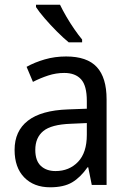

<svg xmlns="http://www.w3.org/2000/svg" viewBox="-20 -837 548 816"><path d="M261 -597Q350 -597 391.5 -552Q433 -507 433 -415V-51H370L355 -126H352Q322 -83 286.5 -62Q251 -41 193 -41Q124 -41 83 -83Q42 -125 42 -200Q42 -280 98.5 -324Q155 -368 269 -372L349 -375V-408Q349 -473 324.5 -500Q300 -527 253 -527Q218 -527 184.5 -516Q151 -505 120 -489L93 -553Q127 -572 170 -584.5Q213 -597 261 -597ZM281 -311Q198 -308 164 -280Q130 -252 130 -200Q130 -154 153.5 -132Q177 -110 216 -110Q274 -110 311.5 -149Q349 -188 349 -264V-314ZM235 -817Q246 -794 262 -766.5Q278 -739 296 -713Q314 -687 329 -669V-657H272Q250 -675 222 -703Q194 -731 169.5 -759.5Q145 -788 133 -807V-817Z"/></svg>

Font: Noto Sans Tamil UI SemiCondensed
Style: Regular
Weight: 400
Width: 4
Designer: Jelle Bosma - Monotype Design Team
Foundry: Monotype Imaging Inc.
Version: Version 2.004; ttfautohint (v1.8.4.7-5d5b)